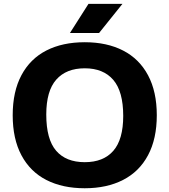

<svg xmlns="http://www.w3.org/2000/svg" viewBox="-20 -969 881 998"><path d="M46 -370Q46 -493 91.5 -578.2Q137 -663.5 221 -706.5Q305 -749.5 420.5 -749.5Q536 -749.5 620 -706.2Q704 -663 749.5 -577.8Q795 -492.5 795 -370Q795 -247.5 749.5 -162.2Q704 -77 619.8 -33.8Q535.5 9.5 420.5 9.5Q305 9.5 221 -33.5Q137 -76.5 91.5 -161.8Q46 -247 46 -370ZM620.5 -366.5Q620.5 -493.5 568.8 -553.8Q517 -614 420.5 -614Q324.5 -614 272.5 -555.2Q220.5 -496.5 220.5 -373.5Q220.5 -245 271.8 -185.5Q323 -126 420.5 -126Q517.5 -126 569 -185Q620.5 -244 620.5 -366.5ZM343.5 -797.5 440 -949H616.5L495 -797.5Z"/></svg>

Font: Encode Sans Semi Expanded
Style: Bold
Weight: 700
Width: 6
Designer: Multiple Designers
Foundry: Impallari Type
Version: Version 2.000